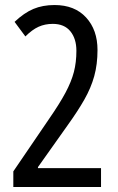

<svg xmlns="http://www.w3.org/2000/svg" viewBox="-20 -744 469 764"><path d="M382 0H33V-62L174 -269Q217 -331 240.5 -375Q264 -419 274 -457.5Q284 -496 284 -542Q284 -590 260 -619.5Q236 -649 190 -649Q159 -649 133.5 -637.5Q108 -626 81 -599L38 -657Q76 -693 113 -708.5Q150 -724 197 -724Q277 -724 322.5 -674.5Q368 -625 368 -545Q368 -488 355 -441Q342 -394 315.5 -347.5Q289 -301 248 -244L131 -79V-75H382Z"/></svg>

Font: Noto Sans Georgian ExtraCondensed
Style: Regular
Weight: 400
Width: 2
Designer: Monotype Design Team, Akaki Razmadze
Foundry: Google LLC
Version: Version 2.005; ttfautohint (v1.8.4.7-5d5b)